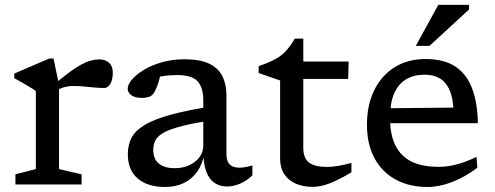

<svg xmlns="http://www.w3.org/2000/svg" viewBox="-20 -736 1975 766"><path d="M377 -499Q401 -499 415.5 -485.2Q430 -471.5 430 -447Q430 -417.5 420 -401.2Q410 -385 396.5 -385Q375.5 -385 355 -387Q334.5 -389 314 -391Q293.5 -393 273 -393Q261 -393 249 -391Q237 -389 224.2 -384.2Q211.5 -379.5 197.5 -370.5L183 -388Q222.5 -422 251.5 -443.8Q280.5 -465.5 302.5 -477.5Q324.5 -489.5 342.2 -494.2Q360 -499 377 -499ZM215.5 -397.5V-61.5L305.5 -40.5V0H41.5V-40.5L123 -61.5V-373Q116.5 -378 103.2 -386Q90 -394 72.8 -404Q55.5 -414 37 -424V-442.5L176.5 -502.5H193.5Z M848.5 -315.5 833 -257Q754 -245.5 706.2 -233.2Q658.5 -221 633.5 -207Q608.5 -193 600 -176.2Q591.5 -159.5 591.5 -138Q591.5 -102 613.5 -83.5Q635.5 -65 678 -65Q709.5 -65 735.2 -77Q761 -89 776 -109.2Q791 -129.5 791 -154.5V-335Q791 -387 768.2 -411.8Q745.5 -436.5 687 -436.5Q659 -436.5 635 -433.2Q611 -430 589.5 -424L624.5 -457Q620.5 -438 616.5 -422.8Q612.5 -407.5 608 -395.2Q603.5 -383 598 -372Q589.5 -355 576.2 -350.2Q563 -345.5 545 -345.5Q518 -345.5 503.8 -356.2Q489.5 -367 489.5 -382Q489.5 -399 506.8 -419Q524 -439 554.5 -457.5Q585 -476 626.5 -487.8Q668 -499.5 716.5 -499.5Q778 -499.5 814.5 -482Q851 -464.5 867.2 -432Q883.5 -399.5 883.5 -355V-120Q883.5 -101.5 889.5 -89.8Q895.5 -78 907.2 -72.5Q919 -67 936 -67Q947.5 -67 960.5 -69.5Q973.5 -72 987 -76V-36.5Q964 -14 937.2 -3Q910.5 8 886.5 8Q857 8 836 -6.2Q815 -20.5 803.8 -49.2Q792.5 -78 791 -122L795 -123.5Q788.5 -83 768 -53Q747.5 -23 714.8 -6.5Q682 10 639 10Q568.5 10 529.2 -24Q490 -58 490 -120.5Q490 -156.5 504.2 -185.2Q518.5 -214 556.8 -237.2Q595 -260.5 665.5 -279.5Q736 -298.5 848.5 -315.5Z M1190 -147Q1190 -105 1213 -87.5Q1236 -70 1284 -70Q1305 -70 1329.5 -74.2Q1354 -78.5 1382 -86V-48.5Q1345 -26.5 1317.2 -13.8Q1289.5 -1 1267.8 4.2Q1246 9.5 1226 9.5Q1190 9.5 1160.8 -3Q1131.5 -15.5 1114.5 -40.8Q1097.5 -66 1097.5 -104V-415L1012 -444.5V-472Q1037.5 -481 1056.2 -489.2Q1075 -497.5 1089.2 -506.5Q1103.5 -515.5 1114.5 -526.2Q1125.5 -537 1135.5 -550.5Q1145.5 -564 1156 -582H1190V-473.5ZM1154 -421 1156.5 -490.5H1371L1369 -421Z M1678 -500.5Q1751 -500.5 1796.2 -470.8Q1841.5 -441 1863.2 -384Q1885 -327 1886.5 -244.5H1521.5L1519.5 -304L1819.5 -307L1789.5 -294Q1787.5 -344.5 1773.8 -376.2Q1760 -408 1735 -423Q1710 -438 1674.5 -438Q1631 -438 1600 -419.5Q1569 -401 1552.5 -363Q1536 -325 1536 -265Q1536 -198.5 1557.8 -155.2Q1579.5 -112 1622.2 -91.2Q1665 -70.5 1728.5 -70.5Q1758 -70.5 1784.8 -76Q1811.5 -81.5 1835.5 -90.5Q1859.5 -99.5 1881 -110L1884.5 -67Q1853.5 -43 1819.2 -25.8Q1785 -8.5 1751 0.8Q1717 10 1686 10Q1613 10 1558.8 -19.5Q1504.5 -49 1474.2 -104.5Q1444 -160 1444 -238.5Q1444 -317 1473 -376Q1502 -435 1554.5 -467.8Q1607 -500.5 1678 -500.5ZM1639 -553 1728.5 -716.5H1851V-698L1693.5 -553Z"/></svg>

Font: Newsreader 9pt
Style: Regular
Weight: 400
Designer: Hugues Gentile
Foundry: Production Type
Version: Version 1.003